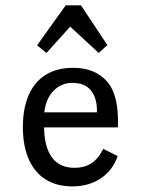

<svg xmlns="http://www.w3.org/2000/svg" viewBox="-20 -677 528 709"><path d="M64.5 -208.1Q64.5 -277.4 86.3 -326.6Q108.1 -375.8 149.6 -401.2Q191.1 -426.6 250 -426.6Q331.5 -426.6 375.8 -375.4Q420.2 -324.2 415.3 -206.5H112.9L112.1 -262.1H337.9Q339.5 -311.3 317.3 -341.1Q295.2 -371 246.8 -371Q205.6 -371 176.2 -340.3Q146.8 -309.7 141.9 -248.4L144.4 -245.2Q142.7 -229 142.7 -213.7Q142.7 -136.3 171 -96.8Q199.2 -57.3 255.6 -57.3Q291.9 -57.3 317.7 -74.2Q343.5 -91.1 361.3 -127.4L414.5 -100.8Q396.8 -48.4 352.4 -18.5Q308.1 11.3 246.8 11.3Q189.5 11.3 148.4 -14.5Q107.3 -40.3 85.9 -89.5Q64.5 -138.7 64.5 -208.1ZM116.9 -509.7 222.6 -657.3H279L376.6 -510.5L344.4 -481.5L215.3 -600.8L269.4 -612.1L151.6 -481.5Z"/></svg>

Font: Playfair Micro SmCond SmLight
Style: Regular
Weight: 360
Width: 4
Designer: Claus Eggers Sørensen
Foundry: Claus Eggers Sørensen
Version: Version 2.100;Glyphs 3.2 (3219)